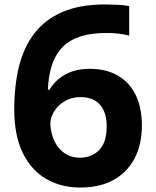

<svg xmlns="http://www.w3.org/2000/svg" viewBox="-20 -830 700 862"><path d="M340 12Q254 12 187 -27Q120 -66 82 -144Q44 -222 44 -339Q44 -446 65.5 -532.5Q87 -619 135 -681Q183 -743 261 -776.5Q339 -810 452 -810Q476 -810 507.5 -808.5Q539 -807 560 -803V-670Q539 -676 512.5 -679Q486 -682 460 -682Q385 -682 334.5 -664Q284 -646 254.5 -612Q225 -578 211 -531Q197 -484 195 -427H202Q219 -455 244 -476Q269 -497 303.5 -509Q338 -521 382 -521Q456 -521 508.5 -491Q561 -461 589 -404Q617 -347 617 -267Q617 -181 584 -118.5Q551 -56 489.5 -22Q428 12 340 12ZM338 -122Q391 -122 425 -156Q459 -190 459 -264Q459 -324 429.5 -359Q400 -394 341 -394Q303 -394 273.5 -377.5Q244 -361 226.5 -335Q209 -309 206 -280Q206 -251 214.5 -222.5Q223 -194 239.5 -171.5Q256 -149 281 -135.5Q306 -122 338 -122Z"/></svg>

Font: Menbere
Style: Regular
Weight: 400
Designer: Aleme Tadesse
Foundry: Sorkin Type Co
Version: Version 1.000